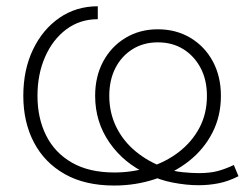

<svg xmlns="http://www.w3.org/2000/svg" viewBox="-20 -571 789 603"><path d="M338.4 11.7Q246.6 11.7 183.1 -24.4Q119.6 -60.5 86.4 -124Q53.2 -187.5 53.2 -270Q53.2 -351.6 83.5 -415Q113.8 -478.5 166.5 -514.9Q219.2 -551.3 287.1 -551.3V-510.7Q231 -510.7 188.2 -478.8Q145.5 -446.8 121.6 -392.3Q97.7 -337.9 97.7 -270Q97.7 -199.7 125 -145.3Q152.3 -90.8 206.1 -60.1Q259.8 -29.3 338.9 -29.3Q396 -29.3 448.2 -45.7Q500.5 -62 541.5 -93.5Q582.5 -125 606.2 -169.4Q629.9 -213.9 629.9 -270Q629.9 -319.8 610.1 -357.4Q590.3 -395 555.9 -416.5Q521.5 -438 475.6 -438Q430.7 -438 396.2 -416.5Q361.8 -395 342.5 -357.4Q323.2 -319.8 323.2 -270Q323.2 -216.8 345.2 -172.1Q367.2 -127.4 406.7 -95Q446.3 -62.5 498 -43.9Q522.5 -33.2 552.5 -30.3Q582.5 -27.3 603.5 -27.3Q638.2 -27.3 662.1 -33.4Q686 -39.6 714.4 -52.7L729 -17.6Q697.3 -1.5 666.7 4.6Q636.2 10.7 603 10.7Q565.4 10.7 522.5 2.4Q479.5 -5.9 443.8 -24.4Q369.1 -58.1 324 -123Q278.8 -188 278.8 -270Q278.8 -331.1 304.2 -378.2Q329.6 -425.3 374.3 -452.1Q418.9 -479 475.6 -479Q533.2 -479 578.1 -452.1Q623 -425.3 648.4 -378.2Q673.8 -331.1 673.8 -270Q673.8 -206.5 647.2 -154.5Q620.6 -102.5 573.7 -65.4Q526.9 -28.3 466.3 -8.3Q405.8 11.7 338.4 11.7Z"/></svg>

Font: Inter 18pt ExtraLight
Style: Regular
Weight: 250
Designer: Rasmus Andersson
Foundry: rsms
Version: Version 4.001;git-66647c0bb